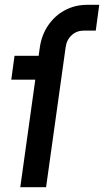

<svg xmlns="http://www.w3.org/2000/svg" viewBox="-20 -780 434 800"><path d="M64.5 0 127 -448H27L40.5 -547.5H141L146 -583Q153.5 -634.5 180.8 -674.5Q208 -714.5 250.2 -737.2Q292.5 -760 344.5 -760H393.5L379 -652.5H329.5Q299.5 -652.5 278.5 -633.2Q257.5 -614 253.5 -583L172 0Z"/></svg>

Font: Mohave Light SemiBold
Style: Italic
Weight: 600
Italic angle: -8°
Version: Version 2.003